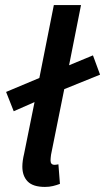

<svg xmlns="http://www.w3.org/2000/svg" viewBox="-20 -726 414 756"><path d="M157 10Q110 10 89 -11.5Q68 -33 68 -70Q68 -92 75 -121L116 -324L34 -288L4 -364L135 -419L192 -706H299L252 -469L346 -508L374 -432L233 -375L181 -117Q180 -109 179.5 -104Q179 -99 179 -94Q179 -77 195 -77Q198 -77 201 -77.5Q204 -78 210 -79L216 -2Q203 3 188.5 6.5Q174 10 157 10Z"/></svg>

Font: Source Sans 3 Semibold
Style: Italic
Weight: 600
Italic angle: -11°
Designer: Paul D. Hunt
Foundry: Adobe
Version: Version 3.052;hotconv 1.1.0;makeotfexe 2.6.0